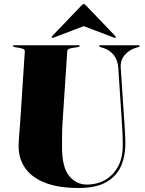

<svg xmlns="http://www.w3.org/2000/svg" viewBox="-20 -925 719 955"><path d="M586.5 -312 568.5 -585.5Q563.5 -665.5 489 -688L479 -691Q473 -693 473 -696Q473 -700 478 -700H670Q675 -700 675 -696Q675 -692.5 669 -691L658.5 -688Q622 -677.5 600 -651.2Q578 -625 580.5 -588L598.5 -317Q600.5 -290 602 -263.5Q603.5 -237 603.5 -209Q603.5 -148.5 581.8 -98.8Q560 -49 509.2 -19.5Q458.5 10 371.5 10Q268.5 10 202.2 -16.8Q136 -43.5 104.2 -90.5Q72.5 -137.5 72.5 -198Q72.5 -212 74 -234.5Q75.5 -257 77.5 -279.8Q79.5 -302.5 80.5 -318L103.5 -671Q104 -682 80.5 -686L52.5 -691Q44.5 -692.5 44.5 -696Q44.5 -700 50.5 -700H370.5Q376.5 -700 376.5 -696Q376.5 -692.5 368.5 -691L337.5 -686Q315 -682.5 314.5 -671L291.5 -322Q289 -283 288.8 -250.2Q288.5 -217.5 288.5 -195Q288.5 -93 323.8 -50Q359 -7 411.5 -7Q462.5 -7 503 -30Q543.5 -53 567 -96.5Q590.5 -140 590.5 -201Q590.5 -240 589.2 -264.8Q588 -289.5 586.5 -312ZM247 -738Q241 -735.5 238.5 -737.5Q235.5 -740.5 239 -745L386 -898.5Q392 -905 396.5 -905Q401 -905 407 -898.5L554 -745Q558 -740 554.5 -737.5Q552.5 -735.5 546.5 -738L396.5 -795Z"/></svg>

Font: Fraunces 144pt S000 Black
Style: Regular
Weight: 900
Version: Version 1.000; ttfautohint (v1.8.3)